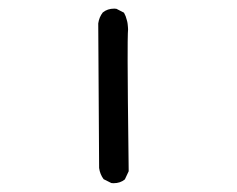

<svg xmlns="http://www.w3.org/2000/svg" viewBox="-20 -419 540 437"><path d="M238.3 -2Q253.9 -2 264.2 -10.7L272.9 -29.3Q270.5 -222.2 270.5 -279.5Q270.5 -336.9 271 -343.3Q271.5 -349.6 271.5 -352.1Q271.5 -354.5 271.2 -357.4Q271 -360.4 270.5 -364.7Q270 -369.1 268.6 -373.5Q266.6 -382.3 262.2 -390.1L245.1 -398.9Q242.7 -399.4 240.2 -399.4Q224.6 -399.4 213.9 -390.6Q205.6 -379.9 203.6 -365.7L205.6 -36.6Q207.5 -22.5 215.8 -11.2L233.4 -2.4Q235.8 -2 238.3 -2Z"/></svg>

Font: Bakudai
Style: Light
Weight: 300
Version: Version 1.48